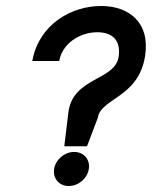

<svg xmlns="http://www.w3.org/2000/svg" viewBox="-20 -611 508 642"><path d="M88 -407H178L179 -412C193 -473 257 -506 312 -503C356 -501 384 -476 377 -423C366 -339 220 -355 208 -230L195 -122H271L307 -217C317 -283 443 -284 465 -423C483 -537 410 -591 318 -591C218 -591 112 -529 89 -412ZM161 -46C156 -14 178 11 210 11C242 11 272 -14 277 -46C282 -78 260 -103 228 -103C196 -103 166 -78 161 -46Z"/></svg>

Font: Charger Sport
Style: SeBdExtObl
Weight: 600
Designer: Jasper
Foundry: Cannot Into Space Fonts
Version: Version 1.1